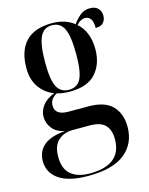

<svg xmlns="http://www.w3.org/2000/svg" viewBox="-120 -645 746 960"><g transform="rotate(-15 252.5 -165.0)"><path d="M217 239Q116 239 65.5 204Q15 169 15 109Q15 59 50.5 28.5Q86 -2 161 -8Q118 -17 97 -44Q76 -71 76 -104Q76 -135 96 -161.5Q116 -188 158 -205Q112 -222 84 -262Q56 -302 56 -361Q56 -451 101 -498.5Q146 -546 238 -546Q306 -546 351 -510Q366 -532 387.5 -550.5Q409 -569 440 -569Q468 -569 482 -553.5Q496 -538 496 -516Q496 -495 483.5 -480.5Q471 -466 443 -466Q443 -528 403 -528Q381 -528 359 -504Q414 -455 414 -365Q414 -288 371 -240Q328 -192 238 -192Q220 -192 202.5 -194Q185 -196 170 -201Q150 -189 142 -176Q134 -163 134 -147Q134 -97 203 -97H305Q392 -97 430.5 -56Q469 -15 469 52Q469 138 407 188.5Q345 239 217 239ZM235 -202Q278 -202 296.5 -238.5Q315 -275 315 -364Q315 -459 296 -497.5Q277 -536 234 -536Q192 -536 173 -496.5Q154 -457 154 -363Q154 -275 173 -238.5Q192 -202 235 -202ZM227 229Q392 229 392 95Q392 47 367.5 22Q343 -3 288 -3H198Q155 -3 125 23.5Q95 50 95 109Q95 171 130 200Q165 229 227 229Z"/></g></svg>

Font: Noto Serif Display SemiCondensed Medium
Style: Regular
Weight: 500
Width: 4
Designer: Monotype Design Team
Foundry: Monotype Imaging Inc.
Version: Version 2.009